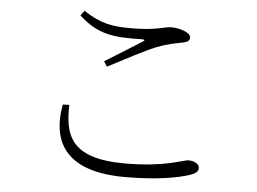

<svg xmlns="http://www.w3.org/2000/svg" viewBox="-50 -761 1100 822"><g transform="rotate(5 500.0 -350.0)"><path d="M265 -676C346 -601 415 -594 535 -597C550 -597 551 -594 540 -587C501 -562 436 -522 383 -489L397 -467C462 -501 554 -550 602 -569C654 -589 683 -592 710 -598C732 -602 741 -608 741 -623C741 -643 694 -659 659 -659C623 -659 600 -640 485 -640C406 -640 355 -648 281 -697ZM251 -290C248 -166 270 -61 509 -61C687 -61 755 -98 782 -98C804 -98 827 -86 827 -69C827 -54 817 -45 790 -36C746 -22 660 -3 515 -3C269 -3 192 -118 223 -289Z"/></g></svg>

Font: Noto Serif CJK SC Light
Style: Regular
Weight: 300
Designer: Ryoko NISHIZUKA 西塚涼子 (kana & ideographs); Frank Grießhammer (Latin, Greek & Cyrillic); Wenlong ZHANG 张文龙 (bopomofo); San
Foundry: Adobe
Version: Version 2.001;hotconv 1.1.0;makeotfexe 2.6.0